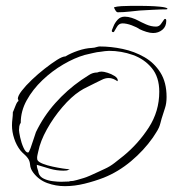

<svg xmlns="http://www.w3.org/2000/svg" viewBox="-20 -623 593 657"><path d="M202 14Q171 14 142 3.5Q113 -7 94 -32Q84 -45 83 -59Q82 -73 75 -82Q70 -89 63 -95Q56 -101 50 -108Q36 -126 28.5 -149Q21 -172 21 -194Q21 -205 22.5 -216.5Q24 -228 24 -239Q24 -241 25 -241Q27 -246 33 -261Q39 -276 43 -277V-280Q41 -284 41 -285Q41 -295 54.5 -312.5Q68 -330 89 -350Q110 -370 133 -388Q156 -406 175 -418Q194 -430 204 -430Q222 -441 247 -449.5Q272 -458 294 -459Q296 -459 298.5 -459.5Q301 -460 303 -460Q307 -461 312.5 -462.5Q318 -464 321 -464Q360 -464 400 -455.5Q440 -447 474 -427.5Q508 -408 529 -374.5Q550 -341 550 -291Q550 -269 544.5 -253Q539 -237 533 -217Q531 -210 529 -202Q527 -194 524 -187Q520 -178 514 -169Q508 -160 503 -152Q472 -108 428.5 -71.5Q385 -35 335 -15Q304 -3 269.5 5.5Q235 14 202 14ZM189 -1Q196 -1 203.5 -1.5Q211 -2 218 -2V-3Q230 -3 243 -7Q256 -11 267 -14Q274 -16 288 -22Q302 -28 316.5 -35Q331 -42 338 -45Q356 -53 372 -65.5Q388 -78 403 -90Q453 -131 489 -186.5Q525 -242 525 -309Q525 -359 499.5 -390Q474 -421 434.5 -435Q395 -449 353 -449Q346 -449 339 -448Q332 -447 325 -446Q312 -445 298 -441.5Q284 -438 270 -435Q235 -425 196.5 -402.5Q158 -380 125 -348.5Q92 -317 71.5 -280Q51 -243 51 -203Q47 -197 46 -190.5Q45 -184 45 -178Q45 -172 49 -153Q53 -134 60.5 -117.5Q68 -101 76 -101Q79 -101 84.5 -116Q90 -131 95.5 -148.5Q101 -166 103 -171Q129 -225 169 -270Q209 -315 258 -349Q271 -357 284 -366Q297 -375 313 -375Q319 -378 328 -378Q335 -378 348 -374Q361 -370 372 -363Q383 -356 383 -348Q383 -347 382.5 -346.5Q382 -346 382 -346V-345Q375 -350 367.5 -353Q360 -356 352 -356Q340 -356 328.5 -350Q317 -344 306 -339Q293 -332 279 -325.5Q265 -319 253 -311Q224 -292 193.5 -256.5Q163 -221 140.5 -180.5Q118 -140 111 -105Q110 -100 108.5 -94Q107 -88 107 -83Q107 -76 109 -74Q113 -68 127 -62.5Q141 -57 159.5 -53Q178 -49 194.5 -46.5Q211 -44 218 -44V-43H216Q212 -40 207 -39.5Q202 -39 197 -39Q174 -39 151 -45.5Q128 -52 106 -59V-58Q106 -51 108.5 -44.5Q111 -38 112 -31Q116 -18 130 -11.5Q144 -5 161 -3Q178 -1 189 -1ZM504 -510Q494 -510 481 -514Q468 -518 458 -523Q448 -530 430.5 -536.5Q413 -543 399 -543Q387 -543 380 -531Q373 -519 370 -514Q369 -513 368 -513Q361 -513 363 -520Q364 -522 368.5 -533.5Q373 -545 382.5 -555.5Q392 -566 407 -566Q418 -566 430.5 -562Q443 -558 452 -553Q463 -547 480 -539.5Q497 -532 514 -532Q525 -532 531.5 -542Q538 -552 542 -557Q544 -559 546.5 -558Q549 -557 549 -552Q549 -532 535.5 -521Q522 -510 504 -510ZM383 -581Q379 -581 375 -587.5Q371 -594 370 -598Q379 -601 396 -602Q413 -603 430.5 -603Q448 -603 458 -603Q467 -603 488 -602.5Q509 -602 528.5 -600Q548 -598 553 -594Q553 -591 550 -591Q531 -591 503.5 -589.5Q476 -588 458 -587Q447 -586 424.5 -583.5Q402 -581 383 -581Z"/></svg>

Font: Qwitcher Grypen
Style: Regular
Weight: 400
Designer: Robert E. Leuschke
Foundry: Robert E. Leuschke
Version: Version 1.100; ttfautohint (v1.8.3)